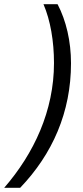

<svg xmlns="http://www.w3.org/2000/svg" viewBox="-96 -736 394 914"><path d="M-76 158H0C154 -3 242 -202 242 -435C242 -539 219 -638 178 -716H111C144 -639 161 -540 161 -436C161 -209 66 -6 -76 158Z"/></svg>

Font: Noto Sans SemiCondensed
Style: Italic
Weight: 400
Width: 4
Italic angle: -12°
Designer: Monotype Design Team
Foundry: Monotype Imaging Inc.
Version: Version 2.013